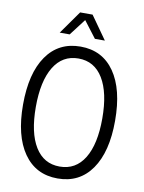

<svg xmlns="http://www.w3.org/2000/svg" viewBox="-99 -980 798 1064"><g transform="rotate(10 300.0 -448.0)"><path d="M300 16Q177 16 109 -81.5Q41 -179 41 -354Q41 -531 109 -628.5Q177 -726 300 -726Q423 -726 491 -628.5Q559 -531 559 -354Q559 -179 491 -81.5Q423 16 300 16ZM300 -51Q390 -51 438.5 -130Q487 -209 487 -354Q487 -499 438.5 -579Q390 -659 300 -659Q210 -659 161.5 -579Q113 -499 113 -354Q113 -209 161.5 -130Q210 -51 300 -51ZM172 -782 264 -912H334L426 -782H370L299 -875L228 -782Z"/></g></svg>

Font: Geist Mono Light
Style: Regular
Weight: 300
Monospace: yes
Designer: Basement.studio, Andrés Briganti, Mateo Zaragoza
Foundry: Basement.studio, Vercel, Andrés Briganti, Guido Ferreyra, Mateo Zaragoza
Version: Version 1.500; ttfautohint (v1.8.4.7-5d5b)